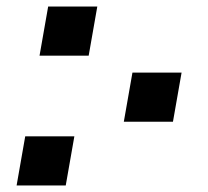

<svg xmlns="http://www.w3.org/2000/svg" viewBox="-20 -570 640 590"><path d="M387 -347H538L511.5 -196H360.5ZM57.5 -151H208.5L182 0H31ZM128 -550H279L252.5 -399H101.5Z"/></svg>

Font: JuliaMono Black
Style: Italic
Weight: 900
Italic angle: -9°
Monospace: yes
Designer: cormullion
Foundry: corm
Version: Version 0.057; ttfautohint (v1.8.4)